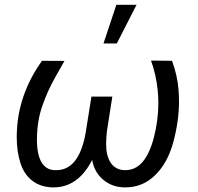

<svg xmlns="http://www.w3.org/2000/svg" viewBox="-20 -787 844 817"><path d="M420.4 -602.1H477.1L561 -766.6H475.1ZM158.7 -528.3C88.9 -430.7 52.7 -324.7 51.3 -210.9C51.3 -207.5 51.3 -204.1 51.3 -200.7C51.3 -163.1 56.2 -127.9 66.4 -95.2C86.4 -29.3 135.3 8.3 202.1 10.3C204.1 10.3 206.1 10.3 208 10.3C277.8 10.3 332.5 -28.8 372.1 -106.4C378.4 -71.3 394 -43.5 418.9 -22.5C443.8 -1.5 473.6 9.8 508.8 10.3C510.7 10.3 512.2 10.3 514.2 10.3C562.5 10.3 604.5 -6.8 640.1 -41.5C675.8 -76.2 701.7 -123.5 717.8 -183.6C733.9 -243.7 741.7 -300.8 741.7 -354.5C741.7 -371.1 741.2 -387.7 739.7 -404.3C736.3 -446.8 727.1 -487.8 711.9 -528.3L622.6 -529.3C637.2 -488.8 646.5 -446.8 650.9 -404.3C652.8 -385.7 653.8 -367.2 653.8 -348.6C653.8 -300.3 647.5 -252 635.3 -204.1C611.3 -109.9 570.8 -63 513.7 -63C512.7 -63 511.2 -63 509.8 -63C457.5 -64.5 431.6 -108.4 431.6 -173.3C431.6 -174.8 431.6 -176.8 431.6 -178.2C432.1 -197.3 433.1 -214.4 435.1 -229.5L458 -376H369.1L344.2 -220.2C325.2 -115.2 283.7 -63 219.7 -63C216.8 -63 214.4 -63 211.9 -63C163.6 -64.9 137.2 -108.9 137.2 -191.4V-196.3C137.7 -248 145.5 -295.4 160.6 -337.9C175.3 -380.4 194.8 -423.3 219.2 -465.8L254.4 -527.8Z"/></svg>

Font: Roboto
Style: Italic
Weight: 400
Italic angle: -12°
Designer: Google
Version: Version 2.137; 2017